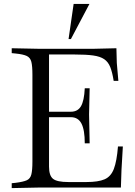

<svg xmlns="http://www.w3.org/2000/svg" viewBox="-20 -960 689 983"><path d="M40 3V-22L60 -24Q99 -29 117 -37Q135 -45 140.5 -67Q146 -89 146 -133V-577Q146 -622 140.5 -643.5Q135 -665 117 -673.5Q99 -682 60 -686L40 -688V-713L188 -710H451L576 -713L578 -638L586 -546H562Q555 -590 544.5 -616.5Q534 -643 513.5 -657Q493 -671 457 -676Q421 -681 363 -681H231V-107Q231 -61 251.5 -44.5Q272 -28 330 -28H423Q483 -28 515.5 -42Q548 -56 563 -95.5Q578 -135 584 -210H609L602 -90L599 0H188ZM414 -226Q414 -295 397 -327.5Q380 -360 343 -360H225V-388H343Q378 -388 394.5 -416Q411 -444 414 -508H439L436 -374L439 -226ZM331 -760 357 -940H438L343 -760Z"/></svg>

Font: Baskervville
Style: Regular
Weight: 400
Designer: Alexis Faudot, Rémi Forte, Morgane Pierson, Rafael Ribas, Tanguy Vanlaeys, Rosalie Wagner, Thomas Huot-Marchand
Foundry: ANRT
Version: Version 1.100